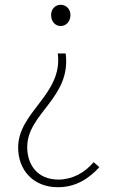

<svg xmlns="http://www.w3.org/2000/svg" viewBox="-20 -560 475 804"><path d="M223 224C298 224 353 187 396 140L372 119C334 165 280 192 225 192C134 192 94 127 94 56C94 -86 279 -150 255 -336H222C244 -164 56 -93 56 58C56 150 117 224 223 224ZM234 -451C255 -451 275 -468 275 -497C275 -524 255 -540 234 -540C213 -540 194 -524 194 -497C194 -468 213 -451 234 -451Z"/></svg>

Font: Kinto Sans Thin
Style: Regular
Weight: 100
Designer: Authors: Ryoko NISHIZUKA  (kana & ideographs); Paul D. Hunt (Latin, Greek & Cyrillic); Wenlong ZHANG  (bopomofo); Sandol
Foundry: Adobe Systems Incorporated, ookami Inc.
Version: Version 0.001